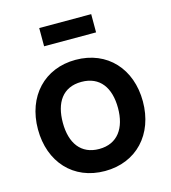

<svg xmlns="http://www.w3.org/2000/svg" viewBox="-113 -845 845 951"><g transform="rotate(-15 309.0 -370.0)"><path d="M308.5 15C470 15 578 -101.5 578 -270C578 -437 471.5 -555 308.5 -555C149 -555 40 -439.5 40 -270C40 -103 146 15 308.5 15ZM167.5 -270C167.5 -372 211.5 -442 308.5 -442C403 -442 450.5 -374.5 450.5 -270C450.5 -168.5 404 -98 308.5 -98C215.5 -98 167.5 -165 167.5 -270ZM176 -660H442.5V-753.5H176Z"/></g></svg>

Font: Eudonet
Style: Bold
Weight: 700
Designer: Mikhail Sharanda
Foundry: Mikhail Sharanda
Version: Version 4.503;Glyphs 3.1.2 (3151)